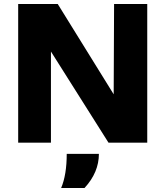

<svg xmlns="http://www.w3.org/2000/svg" viewBox="-20 -714 828 961"><path d="M71 0V-694H269L549 -242L551 -694H717V0H523L235 -456V0ZM286 227Q314 161 314 56H475Q475 149 403 227Z"/></svg>

Font: Cantarell Extra Bold
Style: Regular
Weight: 800
Designer: Dave Crossland, Nikolaus Waxweiler, Florian Fecher, Jacques Le Bailly, Eben Sorkin, Alexei Vanyashin, Alexios Zavras, Em
Version: Version 0.303